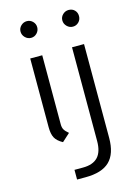

<svg xmlns="http://www.w3.org/2000/svg" viewBox="-132 -739 734 1034"><g transform="rotate(-15 235.0 -222.0)"><path d="M77 -623Q77 -642 91 -655.5Q105 -669 124 -669Q143 -669 156.5 -655.5Q170 -642 170 -623Q170 -604 156.5 -590Q143 -576 124 -576Q105 -576 91 -590Q77 -604 77 -623ZM90 -87V-470H157V-85Q157 -67 163.5 -55.5Q170 -44 188 -29L144 11Q113 -6 101.5 -27.5Q90 -49 90 -87ZM310 -623Q310 -642 324 -655.5Q338 -669 357 -669Q377 -669 390 -656Q403 -643 403 -623Q403 -603 389.5 -589.5Q376 -576 357 -576Q338 -576 324 -590Q310 -604 310 -623ZM165 171H212Q268 171 295.5 142Q323 113 323 53V-470H390V53Q390 141 347 183Q304 225 212 225H165Z"/></g></svg>

Font: KoHo
Style: Regular
Weight: 400
Version: Version 1.000; ttfautohint (v1.6)